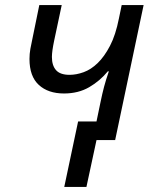

<svg xmlns="http://www.w3.org/2000/svg" viewBox="-20 -556 620 762"><path d="M97 -322Q97 -342 100.5 -362Q104 -382 109 -404L136 -536H225L195 -395Q186 -352 186 -330Q186 -296 202.5 -277.5Q219 -259 256 -259Q283 -259 312 -269.5Q341 -280 367.5 -305.5Q394 -331 416.5 -374Q439 -417 452 -483L463 -536H550L437 0H363L323 186H235L290 -74H363L379 -151Q386 -185 393 -211.5Q400 -238 412 -273H408Q377 -235 334 -210Q291 -185 234 -185Q171 -185 134 -219Q97 -253 97 -322Z"/></svg>

Font: BC Sans
Style: Italic
Weight: 400
Italic angle: -12°
Designer: Monotype Design Team
Designer: Province of B.C.
Foundry: Monotype Imaging Inc.
Version: Version 2.000;GOOG;noto-source:20170915:90ef993387c0